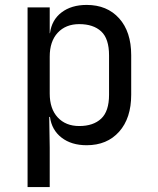

<svg xmlns="http://www.w3.org/2000/svg" viewBox="-20 -580 640 780"><path d="M92 180V-550H182V-445H183Q190 -499 230 -529.5Q270 -560 332 -560Q415 -560 464 -505.5Q513 -451 513 -356V-195Q513 -100 464 -45Q415 10 332 10Q270 10 230 -21Q190 -52 183 -105H180L182 20V180ZM302 -68Q359 -68 391 -98Q423 -128 423 -195V-355Q423 -423 391 -452.5Q359 -482 302 -482Q247 -482 214.5 -447Q182 -412 182 -350V-200Q182 -138 214.5 -103Q247 -68 302 -68Z"/></svg>

Font: JetBrainsMonoNL NF
Style: Regular
Weight: 400
Designer: Philipp Nurullin, Konstantin Bulenkov
Foundry: JetBrains
Version: Version 2.304; ttfautohint (v1.8.4.7-5d5b);Nerd Fonts 3.2.1